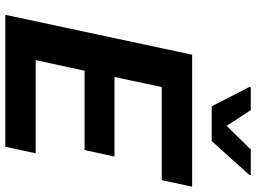

<svg xmlns="http://www.w3.org/2000/svg" viewBox="-138 -806 944 707"><g transform="rotate(90 333.5 -452.0)"><path d="M34 0 181 -688H667L643 -576H300L263 -402H556L532 -292H240L201 -112H544L520 0ZM371 -760 300 -898 301 -904H385L443 -815L530 -904H625L623 -898L499 -760Z"/></g></svg>

Font: Saira SemiBold
Style: Italic
Weight: 600
Italic angle: -12°
Designer: Hector Gatti with collaboration of the Omnibus-Type team
Foundry: Omnibus-Type
Version: Version 1.100; ttfautohint (v1.8.3)